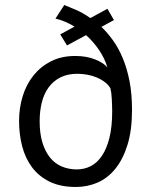

<svg xmlns="http://www.w3.org/2000/svg" viewBox="-20 -733 601 765"><path d="M220 -596 277 -627Q239 -650 201 -659L236 -713Q254 -706 282 -694Q310 -682 340 -661L408 -698L434 -653L384 -626Q408 -603 430 -572.5Q452 -542 469 -501.5Q486 -461 496 -410Q506 -359 506 -295Q506 -214 488 -156Q470 -98 439.5 -60.5Q409 -23 368.5 -5.5Q328 12 282 12Q221 12 178 -9Q135 -30 108 -66Q81 -102 68.5 -149.5Q56 -197 56 -251Q56 -303 70.5 -350Q85 -397 113.5 -432.5Q142 -468 183.5 -489Q225 -510 280 -510Q325 -510 359.5 -496Q394 -482 408 -464Q397 -501 374.5 -534Q352 -567 323 -593L247 -552ZM138 -250Q138 -201 149 -165Q160 -129 179.5 -105Q199 -81 226.5 -69.5Q254 -58 286 -58Q316 -58 341.5 -71Q367 -84 386 -112Q405 -140 416 -184Q427 -228 427 -290Q427 -300 426.5 -312.5Q426 -325 425.5 -337.5Q425 -350 423.5 -361.5Q422 -373 420 -381Q412 -395 397.5 -406Q383 -417 365 -424.5Q347 -432 327 -435.5Q307 -439 288 -439Q249 -439 220.5 -424.5Q192 -410 173.5 -384.5Q155 -359 146.5 -324.5Q138 -290 138 -250Z"/></svg>

Font: PT Sans
Style: Regular
Weight: 400
Designer: A.Korolkova, O.Umpeleva, V.Yefimov
Foundry: ParaType Ltd
Version: Version 2.003